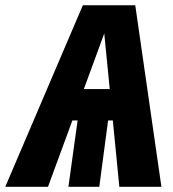

<svg xmlns="http://www.w3.org/2000/svg" viewBox="-72 -715 661 735"><path d="M384.8 0 359.9 -253.9H341.8L308.1 0H189.9L225.1 -253.9H205.1L111.8 0H-51.8L245.1 -694.8H445.8L545.9 0ZM249 -374H348.1L327.1 -586.9Z"/></svg>

Font: Fira Sans Compressed ExtraBold
Style: Italic
Weight: 800
Width: 3
Italic angle: -8°
Designer: Carrois Corporate & Edenspiekermann AG
Foundry: Carrois Corporate GbR & Edenspiekermann AG
Version: Version 4.203;PS 004.203;hotconv 1.0.88;makeotf.lib2.5.64775